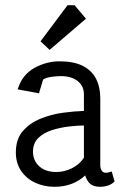

<svg xmlns="http://www.w3.org/2000/svg" viewBox="-20 -715 488 739"><path d="M190 4Q150 4 116 -11.5Q82 -27 61.5 -57Q41 -87 41 -128Q41 -179 67.5 -210Q94 -241 135.5 -258Q177 -275 222 -281Q267 -287 303 -288V-352Q303 -384 279 -403Q255 -422 215 -422Q200 -422 179.5 -419.5Q159 -417 146 -409L130 -356L48 -371Q65 -427 111.5 -453Q158 -479 209 -479Q264 -479 298.5 -461.5Q333 -444 349.5 -412Q366 -380 366 -337V-79Q366 -68 371 -59Q376 -50 389 -50Q394 -50 400 -52Q406 -54 410 -55L421 -17Q411 -6 396 -1Q381 4 366 4Q339 4 326 -8.5Q313 -21 308 -40Q286 -19 256 -7.5Q226 4 190 4ZM197 -53Q228 -53 257 -67.5Q286 -82 303 -108V-232Q278 -232 244.5 -228Q211 -224 179.5 -214Q148 -204 127.5 -184Q107 -164 107 -131Q107 -97 131 -75Q155 -53 197 -53ZM171 -523 136 -556 240 -695H267L311 -643Z"/></svg>

Font: Kreon Light Light
Style: Regular
Weight: 300
Version: Version 2.002